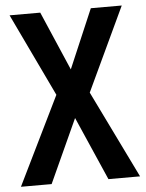

<svg xmlns="http://www.w3.org/2000/svg" viewBox="-52 -756 607 798"><g transform="rotate(-5 251.5 -357.0)"><path d="M500 0H368L252 -265L131 0H3L183 -368L18 -714H146L252 -468L357 -714H486L322 -365Z"/></g></svg>

Font: Noto Sans Myanmar UI Condensed SemiBold
Style: Regular
Weight: 600
Width: 3
Designer: Monotype Design Team
Foundry: Monotype Imaging Inc.
Version: Version 2.103; ttfautohint (v1.8.4.7-5d5b)